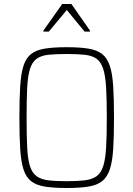

<svg xmlns="http://www.w3.org/2000/svg" viewBox="-20 -932 666 960"><path d="M313 8Q248 8 204.5 1Q161 -6 135.5 -26Q110 -46 97.5 -85Q85 -124 81 -187Q77 -250 77 -344Q77 -438 81 -501Q85 -564 97.5 -603Q110 -642 135.5 -662Q161 -682 204.5 -689Q248 -696 313 -696Q378 -696 421.5 -689Q465 -682 490.5 -662Q516 -642 529 -603Q542 -564 546 -501Q550 -438 550 -344Q550 -250 546 -187Q542 -124 529 -85Q516 -46 490.5 -26Q465 -6 421.5 1Q378 8 313 8ZM313 -26Q368 -26 404.5 -30.5Q441 -35 463 -51Q485 -67 496 -101Q507 -135 510.5 -194Q514 -253 514 -344Q514 -436 510.5 -494.5Q507 -553 496 -587.5Q485 -622 463 -638Q441 -654 404.5 -658Q368 -662 313 -662Q257 -662 221 -658Q185 -654 163 -638Q141 -622 130 -587.5Q119 -553 116 -494.5Q113 -436 113 -344Q113 -253 116 -194Q119 -135 130 -101Q141 -67 163 -51Q185 -35 221 -30.5Q257 -26 313 -26ZM197 -774V-779L291 -912H337L430 -779V-774H403L314 -882L224 -774Z"/></svg>

Font: Saira SemiCondensed Thin
Style: Regular
Weight: 250
Width: 4
Designer: Hector Gatti with collaboration of the Omnibus-Type team
Foundry: Omnibus-Type
Version: Version 1.101